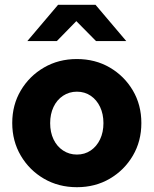

<svg xmlns="http://www.w3.org/2000/svg" viewBox="-20 -770 640 800"><path d="M300.5 10Q224 10 163.2 -25.4Q102.4 -60.8 66.7 -121.4Q31 -182 31 -257.5Q31 -333 66.7 -393.1Q102.3 -453.2 163.2 -488.6Q224 -524 300 -524Q377 -524 437.5 -488.6Q498 -453.2 533.5 -393.1Q569 -333 569 -257.3Q569 -181.5 533.5 -121.3Q498 -61 437.5 -25.5Q377 10 300.5 10ZM300.4 -126Q333 -126 358 -143Q383 -160 397 -189.5Q411 -219 411 -257Q411 -295 397 -324.5Q383 -354 358 -371Q333 -388 300.4 -388Q268.4 -388 242.7 -371Q217 -354 203 -324.3Q189 -294.5 189 -257Q189 -219 203 -189.5Q217 -160 242.7 -143Q268.4 -126 300.4 -126ZM94 -599 222 -750H378L506 -599H380L298 -682L217 -599Z"/></svg>

Font: Red Hat Mono VF Light
Style: Regular
Weight: 300
Monospace: yes
Designer: Pentagram, MCKL
Foundry: Pentagram, MCKL
Version: Version 1.023